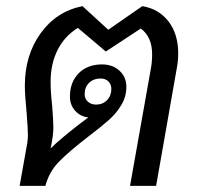

<svg xmlns="http://www.w3.org/2000/svg" viewBox="-20 -606 647 626"><path d="M561 -432Q561 -408 557 -387L489 0H404L472 -383Q476 -404 476 -429Q476 -486 439 -513L325 -438L234 -515Q191 -489 168 -443.5Q145 -398 145 -339Q145 -305 150 -262Q154 -212 154 -189Q154 -165 145 -122Q162 -139 188.5 -161Q215 -183 245 -206Q247 -207 268 -223Q242 -226 225 -245Q208 -264 208 -291Q208 -338 236.5 -367Q265 -396 313 -396Q347 -396 369.5 -375.5Q392 -355 392 -323Q392 -291 375.5 -263.5Q359 -236 334 -214Q309 -192 267 -160Q206 -113 173 -79.5Q140 -46 128 0H44L69 -140Q71 -154 71 -166Q71 -184 67 -236Q61 -296 61 -327Q61 -426 112.5 -497.5Q164 -569 249 -586L333 -509L444 -586Q498 -577 529.5 -536Q561 -495 561 -432ZM293 -265Q315 -265 329 -279.5Q343 -294 343 -316Q343 -331 333.5 -340.5Q324 -350 308 -350Q285 -350 270.5 -336Q256 -322 256 -299Q256 -284 266.5 -274.5Q277 -265 293 -265Z"/></svg>

Font: Sarabun
Style: Italic
Weight: 400
Italic angle: -10°
Designer: Suppakit Chalermlarp | Katatrad Co.,Ltd.
Foundry: Cadson Demak Co.,Ltd.
Version: Version 1.000; ttfautohint (v1.6)